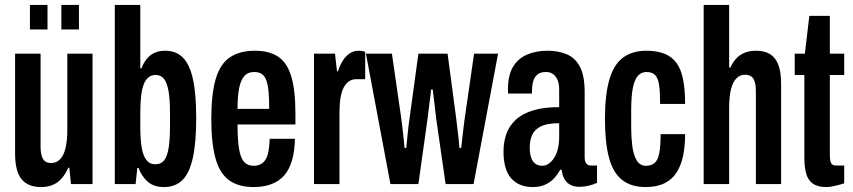

<svg xmlns="http://www.w3.org/2000/svg" viewBox="-20 -744 3448 776"><path d="M146 12Q93 12 67 -20Q41 -52 41 -123V-527H144V-152Q144 -137 146 -125Q148 -113 152.5 -104Q157 -95 165.5 -90Q174 -85 187 -85Q207 -85 222 -99.5Q237 -114 244.5 -144Q252 -174 252 -219V-527H354V0H267L260 -66H256Q244 -39 228 -21.5Q212 -4 191.5 4Q171 12 146 12ZM101 -625V-724H172V-625ZM228 -625V-724H299V-625Z M643 12Q600 12 575.5 -11Q551 -34 540 -65H535L528 0H444V-724H547V-468H552Q560 -490 573 -506Q586 -522 604.5 -530.5Q623 -539 647 -539Q692 -539 719.5 -511Q747 -483 760 -423.5Q773 -364 773 -267Q773 -168 759.5 -106.5Q746 -45 717.5 -16.5Q689 12 643 12ZM608 -80Q631 -80 643.5 -96Q656 -112 661.5 -146Q667 -180 667 -233V-288Q667 -343 661 -376.5Q655 -410 642.5 -425.5Q630 -441 609 -441Q593 -441 581 -432Q569 -423 561.5 -404.5Q554 -386 550.5 -357Q547 -328 547 -288V-233Q547 -183 552.5 -149Q558 -115 571.5 -97.5Q585 -80 608 -80Z M1005 12Q944 12 906 -15.5Q868 -43 851 -104Q834 -165 834 -263Q834 -365 852 -425.5Q870 -486 909.5 -512.5Q949 -539 1011 -539Q1066 -539 1102.5 -516Q1139 -493 1156.5 -437.5Q1174 -382 1174 -284V-241H940Q940 -183 945.5 -146Q951 -109 965 -91.5Q979 -74 1006 -74Q1021 -74 1033 -80Q1045 -86 1053 -98.5Q1061 -111 1065 -132Q1069 -153 1070 -183H1172Q1171 -134 1160.5 -97Q1150 -60 1129.5 -36Q1109 -12 1077.5 0Q1046 12 1005 12ZM940 -304H1068Q1068 -345 1065.5 -373Q1063 -401 1056.5 -419Q1050 -437 1038 -445Q1026 -453 1008 -453Q981 -453 966.5 -435.5Q952 -418 946 -385Q940 -352 940 -304Z M1249 0V-527H1334L1342 -456H1346Q1355 -484 1367.5 -502Q1380 -520 1395.5 -529.5Q1411 -539 1429 -539Q1436 -539 1442.5 -538Q1449 -537 1456 -534V-424H1420Q1404 -424 1391.5 -416Q1379 -408 1370 -392Q1361 -376 1356.5 -350Q1352 -324 1352 -288V0Z M1558 0 1459 -527H1564L1602 -264Q1604 -249 1606.5 -227Q1609 -205 1611.5 -183.5Q1614 -162 1615 -146H1622Q1624 -164 1626 -186.5Q1628 -209 1630.5 -230Q1633 -251 1635 -264L1671 -527H1789L1824 -264Q1826 -248 1828.5 -226Q1831 -204 1833.5 -183Q1836 -162 1837 -146H1844Q1846 -163 1848.5 -185.5Q1851 -208 1853.5 -229Q1856 -250 1858 -264L1896 -527H1993L1894 0H1781L1743 -264Q1741 -281 1738.5 -302.5Q1736 -324 1733.5 -345.5Q1731 -367 1729 -382H1722Q1721 -366 1718 -344Q1715 -322 1712.5 -301Q1710 -280 1708 -264L1671 0Z M2133 12Q2105 12 2083 3Q2061 -6 2045.5 -24Q2030 -42 2022.5 -69Q2015 -96 2015 -131Q2015 -170 2026.5 -202.5Q2038 -235 2064 -259.5Q2090 -284 2133.5 -297.5Q2177 -311 2240 -311V-382Q2240 -404 2234 -419.5Q2228 -435 2216 -444Q2204 -453 2187 -453Q2163 -453 2151 -442Q2139 -431 2134.5 -413.5Q2130 -396 2130 -374V-366H2034Q2033 -370 2033 -374.5Q2033 -379 2033 -384Q2033 -440 2053.5 -474Q2074 -508 2110.5 -523.5Q2147 -539 2193 -539Q2237 -539 2271 -524.5Q2305 -510 2324 -474Q2343 -438 2343 -372V-108Q2343 -92 2349.5 -83.5Q2356 -75 2369 -75H2393V-5Q2378 2 2359.5 6.5Q2341 11 2322 11Q2299 11 2283.5 2Q2268 -7 2260 -23Q2252 -39 2250 -58H2244Q2234 -39 2219 -23Q2204 -7 2183 2.5Q2162 12 2133 12ZM2172 -74Q2185 -74 2197 -82Q2209 -90 2219 -105Q2229 -120 2234.5 -141.5Q2240 -163 2240 -191V-246Q2190 -246 2164.5 -232.5Q2139 -219 2130 -197Q2121 -175 2121 -148Q2121 -124 2126.5 -107.5Q2132 -91 2143.5 -82.5Q2155 -74 2172 -74Z M2590 12Q2530 12 2493.5 -17.5Q2457 -47 2441 -108Q2425 -169 2425 -263Q2425 -362 2443 -423Q2461 -484 2498.5 -511.5Q2536 -539 2593 -539Q2636 -539 2666.5 -526.5Q2697 -514 2715 -488.5Q2733 -463 2741 -422Q2749 -381 2749 -324H2648Q2648 -371 2644 -399.5Q2640 -428 2628 -440.5Q2616 -453 2593 -453Q2574 -453 2560 -439.5Q2546 -426 2538.5 -392Q2531 -358 2531 -295V-229Q2531 -190 2535.5 -154.5Q2540 -119 2553 -96.5Q2566 -74 2591 -74Q2613 -74 2626 -85.5Q2639 -97 2644.5 -125Q2650 -153 2650 -202H2749Q2749 -154 2741 -115Q2733 -76 2715 -47.5Q2697 -19 2666 -3.5Q2635 12 2590 12Z M2824 0V-724H2927V-471H2932Q2943 -495 2958 -510Q2973 -525 2992.5 -532Q3012 -539 3035 -539Q3070 -539 3092.5 -525Q3115 -511 3126 -481.5Q3137 -452 3137 -404V0H3035V-375Q3035 -390 3033 -402Q3031 -414 3026.5 -423Q3022 -432 3013 -437Q3004 -442 2991 -442Q2971 -442 2956.5 -427.5Q2942 -413 2934.5 -383.5Q2927 -354 2927 -308V0Z M3319 12Q3284 12 3264.5 -2.5Q3245 -17 3238 -43.5Q3231 -70 3231 -104V-441H3192V-527H3233L3251 -680H3334V-527H3392V-441H3334V-117Q3334 -95 3339 -85Q3344 -75 3359 -75H3392V-3Q3379 1 3366 4.5Q3353 8 3341.5 10Q3330 12 3319 12Z"/></svg>

Font: Archivo ExtraCondensed SemiBold
Style: Regular
Weight: 600
Width: 2
Designer: Hector Gatti
Foundry: Omnibus-Type
Version: Version 2.001